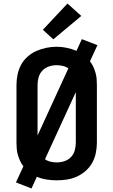

<svg xmlns="http://www.w3.org/2000/svg" viewBox="-20 -1010 640 1084"><path d="M158 54 70 20 112 -71Q101 -85 93.5 -101.5Q86 -118 81 -135Q76 -152 74.5 -169.5Q73 -187 73 -205V-530Q73 -559 79 -588.5Q85 -618 99 -644Q113 -670 135.5 -690Q158 -710 185 -722Q212 -734 241 -740Q270 -746 300 -746Q329 -746 357 -740Q385 -734 412 -723L442 -789L530 -755L488 -664Q499 -650 506.5 -633.5Q514 -617 519 -600Q524 -583 525.5 -565.5Q527 -548 527 -530V-205Q527 -176 521 -146.5Q515 -117 501 -91.5Q487 -66 464.5 -46Q442 -26 415 -13.5Q388 -1 359 3.5Q330 8 300 8Q271 8 242.5 3.5Q214 -1 188 -12ZM192 -245 366 -624Q352 -634 334 -638Q316 -642 299 -642Q277 -642 255.5 -634.5Q234 -627 219 -611Q204 -595 198 -573.5Q192 -552 192 -530ZM300 -93Q322 -93 343.5 -100Q365 -107 380.5 -123Q396 -139 402 -161Q408 -183 408 -205V-490L234 -111Q248 -101 265.5 -97Q283 -93 300 -93ZM281 -788 222 -842 361 -990 439 -920Z"/></svg>

Font: Zed Sans Extended
Style: Bold
Weight: 700
Width: 7
Designer: Belleve Invis
Foundry: Belleve Invis
Version: Version 1.0.0; ttfautohint (v1.8.4)